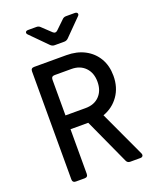

<svg xmlns="http://www.w3.org/2000/svg" viewBox="-170 -1050 940 1149"><g transform="rotate(-20 300.0 -475.0)"><path d="M110 0Q89 0 89 -21V-709Q89 -730 110 -730H315Q382 -730 432 -703.5Q482 -677 510 -629.5Q538 -582 538 -518Q538 -444 500.5 -391Q463 -338 401 -316L536 -25Q541 -14 536.5 -7Q532 0 521 0H456Q439 0 432 -16L300 -305H187V-21Q187 0 166 0ZM187 -393H315Q371 -393 403.5 -427Q436 -461 436 -517Q436 -574 403 -608Q370 -642 315 -642H208Q187 -642 187 -620ZM270 -810Q255 -810 244 -821L142 -924Q132 -933 135 -941.5Q138 -950 152 -950H205Q220 -950 230 -939L285 -887Q300 -873 315 -888L368 -939Q378 -950 393 -950H448Q462 -950 465.5 -941.5Q469 -933 459 -924L357 -821Q346 -810 331 -810Z"/></g></svg>

Font: Pitagon Sans Mono Medium
Style: Regular
Weight: 500
Monospace: yes
Designer: Travis Tran
Foundry: Pitagon
Version: Version 1.001; ttfautohint (v1.8.4.7-5d5b);gftools[0.9.26]